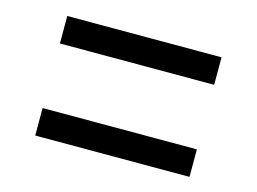

<svg xmlns="http://www.w3.org/2000/svg" viewBox="-60 -605 740 553"><g transform="rotate(15 310.0 -328.0)"><path d="M80 -423.5V-505.5H540V-423.5ZM80 -149V-231H540V-149Z"/></g></svg>

Font: Monaspace Radon
Style: Regular
Weight: 400
Designer: Riley Cran & the Lettermatic Team
Foundry: Lettermatic
Version: Version 1.000 (Monaspace Radon)